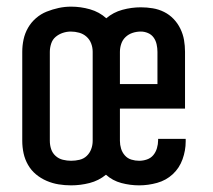

<svg xmlns="http://www.w3.org/2000/svg" viewBox="-20 -550 640 578"><path d="M194 8Q175 8 156.5 5Q138 2 120.5 -5.5Q103 -13 88.5 -25Q74 -37 64.5 -53.5Q55 -70 51 -88.5Q47 -107 47 -126V-394Q47 -413 51 -431.5Q55 -450 64.5 -466.5Q74 -483 88.5 -495.5Q103 -508 120.5 -515Q138 -522 156.5 -526Q175 -530 194 -530Q223 -530 251 -522Q279 -514 300 -495Q321 -513 348.5 -520.5Q376 -528 404 -528Q422 -528 440 -525Q458 -522 474 -514Q490 -506 502.5 -493Q515 -480 523 -463.5Q531 -447 534 -429.5Q537 -412 537 -394V-223H341V-126Q341 -114 344.5 -102.5Q348 -91 356 -82Q364 -73 375.5 -69.5Q387 -66 399 -66Q411 -66 422.5 -70Q434 -74 441.5 -83Q449 -92 452.5 -104Q456 -116 456 -128Q456 -129 456 -130Q456 -131 456 -132H539Q539 -130 539 -128Q539 -126 539 -124Q539 -97 529.5 -70.5Q520 -44 500 -25.5Q480 -7 453 0.5Q426 8 399 8Q372 8 345.5 1Q319 -6 299 -24Q277 -6 249.5 1Q222 8 194 8ZM341 -297H454V-394Q454 -405 451.5 -416.5Q449 -428 442.5 -437Q436 -446 425.5 -450.5Q415 -455 404 -455Q391 -455 379 -451Q367 -447 358 -438.5Q349 -430 345 -418Q341 -406 341 -394ZM194 -66Q207 -66 219.5 -69Q232 -72 241 -80.5Q250 -89 254.5 -101Q259 -113 259 -126V-394Q259 -407 254.5 -419Q250 -431 240.5 -439.5Q231 -448 218.5 -451.5Q206 -455 193 -455Q181 -455 169 -451Q157 -447 147.5 -439Q138 -431 134 -418.5Q130 -406 130 -394V-126Q130 -113 134 -101Q138 -89 147.5 -80.5Q157 -72 169.5 -69Q182 -66 194 -66Z"/></svg>

Font: Iosevka Meiseki Sans
Style: Regular
Weight: 400
Monospace: yes
Designer: Belleve Invis
Foundry: Belleve Invis
Version: Version 11.2.6; ttfautohint (v1.8.4)